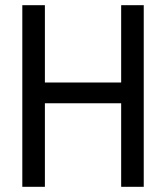

<svg xmlns="http://www.w3.org/2000/svg" viewBox="-20 -720 640 740"><path d="M66 0H153V-322H447V0H534V-700H447V-402H153V-700H66Z"/></svg>

Font: CommitMono
Style: 400Regular
Weight: 400
Monospace: yes
Designer: Eigil Nikolajsen
Foundry: Eigil Nikolajsen
Version: Version 1.143